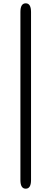

<svg xmlns="http://www.w3.org/2000/svg" viewBox="-20 -858 309 1157"><path d="M135 279Q103 279 103 227V-786Q103 -838 135 -838Q167 -838 167 -786V227Q167 279 135 279Z"/></svg>

Font: Resource Han Rounded JP
Style: Regular
Weight: 400
Designer: Cyano Hao (round all glyphs); Ryoko NISHIZUKA 西塚涼子 (kana, bopomofo & ideographs); Paul D. Hunt (Latin, Greek & Cyrillic)
Foundry: Cyano Hao
Version: 0.990